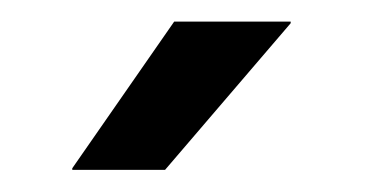

<svg xmlns="http://www.w3.org/2000/svg" viewBox="-20 -704 338 178"><path d="M141.5 -684H249.5V-682.5L133 -546.5H47V-548Z"/></svg>

Font: Anek Odia Medium
Style: Regular
Weight: 500
Designer: Yesha Goshar & Mahesh Sahu (Odia), Yesha Goshar (Latin)
Foundry: Ek Type
Version: Version 1.003